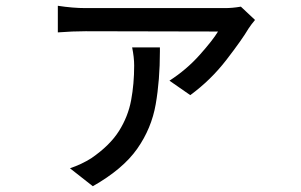

<svg xmlns="http://www.w3.org/2000/svg" viewBox="-20 -567 1040 664"><path d="M638 -238 566 -288Q625 -326 670.5 -377Q716 -428 734 -458L276 -459Q232 -459 180 -455V-547Q232 -539 276 -539H758Q784 -539 813 -544L862 -498Q850 -484 840 -469Q817 -430 763 -360Q709 -290 638 -238ZM301 77 222 15Q263 1 296 -20Q360 -64 391.5 -114Q423 -164 433.5 -220.5Q444 -277 444 -340Q444 -369 437 -403H533V-389Q533 -290 518.5 -206.5Q504 -123 454.5 -52.5Q405 18 301 77Z"/></svg>

Font: LXGW 975 Gothic SC
Style: Regular
Weight: 400
Version: Version 2.01;February 25, 2021